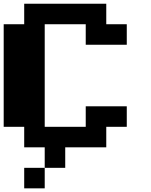

<svg xmlns="http://www.w3.org/2000/svg" viewBox="-20 -798 818 1040"><path d="M222.2 0H111.1V-111.1H0V-666.7H111.1V-777.8H555.6V-666.7H666.7V-555.6H444.4V-666.7H222.2V-111.1H444.4V-222.2H666.7V-111.1H555.6V0H333.3V111.1H222.2ZM222.2 222.2H111.1V111.1H222.2Z"/></svg>

Font: Pixeloid Sans
Style: Bold
Weight: 700
Monospace: yes
Designer: GGBot
Version: 0.3